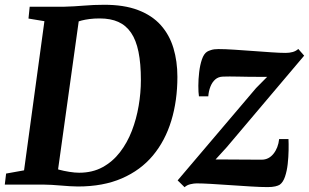

<svg xmlns="http://www.w3.org/2000/svg" viewBox="-28 -771 1290 802"><path d="M96 -743H241.5Q280.5 -744 322.5 -747.5Q364.5 -751 405 -751Q489.5 -751.5 548.5 -729Q607.5 -706.5 643.8 -665.8Q680 -625 696.5 -570Q713 -515 713 -450Q713 -350.5 687.5 -266.8Q662 -183 610.8 -121.5Q559.5 -60 481.2 -26Q403 8 297.5 8Q282 8 263.8 6.8Q245.5 5.5 226.2 4Q207 2.5 188 1.2Q169 0 151.5 0H-8L-2.5 -46L72.5 -59.5L157.5 -682.5L91 -693.5ZM209.5 -27 197.5 -70.5Q201 -67 219.5 -62Q238 -57 261.5 -53.2Q285 -49.5 302.5 -49.5Q358 -49.5 400.2 -72.5Q442.5 -95.5 473 -135Q503.5 -174.5 522.8 -224.5Q542 -274.5 551.2 -329Q560.5 -383.5 560.5 -436.5Q560.5 -505.5 550.5 -554.5Q540.5 -603.5 519.5 -634.2Q498.5 -665 466.2 -679.5Q434 -694 388.5 -694Q365 -694 346 -691.5Q327 -689 313.5 -685.5Q300 -682 291.5 -678L304.5 -708.5ZM1088 -450Q1074 -450 1054.5 -450Q1035 -450 1013.2 -450.2Q991.5 -450.5 970.2 -451Q949 -451.5 931.5 -451.5Q914 -451.5 903.5 -451Q884 -450.5 871 -439Q858 -427.5 850.8 -408.8Q843.5 -390 842 -368.5H803Q800.5 -385 800.5 -412.5Q800.5 -440 804 -469.8Q807.5 -499.5 815.5 -523Q823.5 -546.5 837 -555Q842.5 -558.5 854.2 -562.2Q866 -566 884.5 -566Q911.5 -566 949.8 -563.5Q988 -561 1028.8 -558Q1069.5 -555 1106 -552.5Q1142.5 -550 1165 -550Q1181.5 -550 1194.8 -553.8Q1208 -557.5 1218 -566.5L1242.5 -538.5L919 -156L872.5 -105Q892.5 -105 917 -104.8Q941.5 -104.5 967.5 -104.5Q993.5 -104.5 1018.5 -104.2Q1043.5 -104 1065 -104Q1094.5 -104 1114.2 -128.5Q1134 -153 1138 -190H1177Q1178 -171.5 1177.5 -143.5Q1177 -115.5 1173.8 -86Q1170.5 -56.5 1162.5 -33Q1154.5 -9.5 1140.5 0.5Q1134.5 4.5 1121.8 7.5Q1109 10.5 1090 10.5Q1062 10.5 1021 8Q980 5.5 936.2 2.5Q892.5 -0.5 854.5 -2.8Q816.5 -5 793.5 -5Q782 -5 767.2 -1.5Q752.5 2 743 11L714 -17.5L1041.5 -403Z"/></svg>

Font: Merriweather 20pt
Style: Bold Italic
Weight: 700
Italic angle: -7.8°
Version: Version 2.101